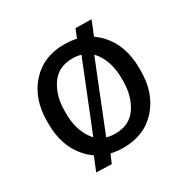

<svg xmlns="http://www.w3.org/2000/svg" viewBox="-144 -694 855 874"><g transform="rotate(-30 283.5 -256.5)"><path d="M41.5 -249V-264.6Q41.5 -380.9 107.4 -454.6Q173.3 -528.3 283.7 -528.3Q394 -528.3 460 -454.6Q525.9 -380.9 525.9 -264.6V-249Q525.9 -132.8 460 -59.1Q394 14.6 283.7 14.6Q173.3 14.6 107.4 -59.1Q41.5 -132.8 41.5 -249ZM134.3 -264.6V-249Q134.3 -169.4 171.9 -114.5Q209.5 -59.6 283.7 -59.6Q357.9 -59.6 395.5 -114.5Q433.1 -169.4 433.1 -249V-264.6Q433.1 -344.2 395.5 -399.2Q357.9 -454.1 283.7 -454.1Q209.5 -454.1 171.9 -399.2Q134.3 -344.2 134.3 -264.6ZM118.7 49.8 159.7 -51.3 168.5 -48.8 266.6 -293 314.9 -258.8 225.6 -34.7 235.4 -32.7 199.2 52.2ZM365.7 -566.4 449.2 -564.9 411.1 -470.7 400.9 -473.1 314.9 -258.8 266.6 -293 344.2 -486.8 334.5 -489.7Z"/></g></svg>

Font: RobotoFlex
Style: Regular
Weight: 400
Designer: Berlow after Robertson
Foundry: Google
Version: Version 2.136